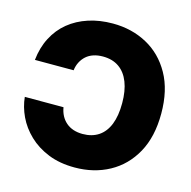

<svg xmlns="http://www.w3.org/2000/svg" viewBox="-109 -846 961 964"><g transform="rotate(15 372.0 -364.0)"><path d="M361.3 10.3Q283.7 10.3 223.9 -13.9Q164.1 -38.1 122.1 -78.4Q80.1 -118.7 56.9 -167.7Q33.7 -216.8 28.8 -267.6H230Q233.9 -243.7 244.1 -224.4Q254.4 -205.1 270.5 -191.2Q286.6 -177.2 308.3 -169.9Q330.1 -162.6 356.9 -162.6Q405.3 -162.6 439.5 -185.3Q473.6 -208 491.5 -252.7Q509.3 -297.4 509.3 -363.3Q509.3 -426.8 491.7 -471.9Q474.1 -517.1 439.9 -541Q405.8 -564.9 356 -564.9Q328.6 -564.9 306.9 -557.6Q285.2 -550.3 269.5 -536.4Q253.9 -522.5 243.9 -503.2Q233.9 -483.9 231 -460H29.8Q36.6 -525.4 63.5 -577.1Q90.3 -628.9 134 -664.6Q177.7 -700.2 235.4 -719Q293 -737.8 361.3 -737.8Q460 -737.8 539.3 -694.8Q618.7 -651.9 665.5 -568.4Q712.4 -484.9 712.4 -363.3Q712.4 -242.7 666.3 -159.4Q620.1 -76.2 540.8 -33Q461.4 10.3 361.3 10.3Z"/></g></svg>

Font: Inter 18pt Black
Style: Regular
Weight: 900
Designer: Rasmus Andersson
Foundry: rsms
Version: Version 4.001;git-66647c0bb